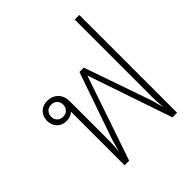

<svg xmlns="http://www.w3.org/2000/svg" viewBox="-212 -965 1122 1122"><g transform="rotate(-45 349.5 -404.0)"><path d="M615 -808V0H577L398 -525L219 0H181V-443Q171 -433 156 -427.5Q141 -422 125 -422Q89 -422 66.5 -445Q44 -468 44 -504Q44 -540 67 -563Q90 -586 127 -586Q168 -586 193.5 -560Q219 -534 219 -493V-161Q219 -136 214 -79L235 -155L380 -572H416L561 -155L582 -79Q577 -136 577 -161V-808ZM178 -504Q178 -526 164 -540Q150 -554 128 -554Q106 -554 92 -540Q78 -526 78 -504Q78 -482 92 -468Q106 -454 128 -454Q150 -454 164 -468Q178 -482 178 -504Z"/></g></svg>

Font: Sarabun Thin
Style: Regular
Weight: 250
Designer: Suppakit Chalermlarp | Katatrad Co.,Ltd.
Foundry: Cadson Demak Co.,Ltd.
Version: Version 1.000; ttfautohint (v1.6)